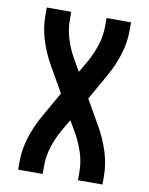

<svg xmlns="http://www.w3.org/2000/svg" viewBox="-83 -796 666 857"><g transform="rotate(10 250.0 -367.5)"><path d="M59 0V-37Q59 -92 76 -146Q93 -200 120 -248L188 -368L120 -487Q93 -535 76 -589Q59 -643 59 -698V-735H170V-698Q170 -655 183 -613.5Q196 -572 217 -534L250 -477L283 -534Q304 -572 317 -613.5Q330 -655 330 -698V-735H441V-698Q441 -643 424 -589Q407 -535 380 -487L312 -367L380 -248Q407 -200 424 -146Q441 -92 441 -37V0H330V-37Q330 -80 317 -121.5Q304 -163 283 -201L250 -258L217 -201Q196 -163 183 -121.5Q170 -80 170 -37V0Z"/></g></svg>

Font: Iosevka Curly
Style: Bold
Weight: 700
Monospace: yes
Designer: Belleve Invis
Foundry: Belleve Invis
Version: Version 22.1.2; ttfautohint (v1.8.4)